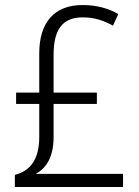

<svg xmlns="http://www.w3.org/2000/svg" viewBox="-20 -794 551 763"><path d="M308 -774C196 -774 136 -705 136 -582V-426H44V-381H136V-250C136 -161 101 -115 39 -99V-51H469V-103H122C163 -125 193 -169 193 -250V-381H365V-426H193V-577C193 -680 231 -725 309 -725C354 -725 391 -713 429 -692L450 -738C412 -760 366 -774 308 -774Z"/></svg>

Font: Noto Sans Tamil UI SemiCondensed Light
Style: Regular
Weight: 300
Width: 4
Designer: Jelle Bosma - Monotype Design Team
Foundry: Monotype Imaging Inc.
Version: Version 2.004